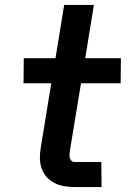

<svg xmlns="http://www.w3.org/2000/svg" viewBox="-20 -755 540 775"><path d="M390 0H282Q261 0 239.5 -3.5Q218 -7 199.5 -16.5Q181 -26 167.5 -41.5Q154 -57 147.5 -77Q141 -97 141 -118.5Q141 -140 145 -162L187 -419H75L76 -520H204L239 -735H359L324 -520H468L467 -419H307L262 -146Q261 -138 260.5 -130.5Q260 -123 262 -116.5Q264 -110 269 -105.5Q274 -101 282 -101H389Z"/></svg>

Font: Iosevka Aile Oblique
Style: Bold
Weight: 700
Italic angle: -9°
Designer: Belleve Invis
Foundry: Belleve Invis
Version: Version 31.1.0; ttfautohint (v1.8.4)